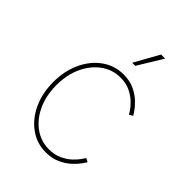

<svg xmlns="http://www.w3.org/2000/svg" viewBox="-221 -865 978 978"><g transform="rotate(45 267.5 -376.0)"><path d="M290 7.8Q225.6 7.8 174.3 -28.8Q123 -65.4 93.3 -128.9Q63.5 -192.4 63.5 -272.9Q63.5 -353.5 93.3 -417Q123 -480.5 174.3 -517.1Q225.6 -553.7 290 -553.7Q335.4 -553.7 369.1 -537.6Q402.8 -521.5 425.3 -499.8Q447.8 -478 459.7 -460.2Q471.7 -442.4 473.6 -439L454.1 -427.7Q452.1 -431.2 441.4 -447.5Q430.7 -463.9 410.4 -483.2Q390.1 -502.4 360.4 -516.8Q330.6 -531.2 290 -531.2Q232.4 -531.2 186.3 -497.8Q140.1 -464.4 113 -406.2Q85.9 -348.1 85.9 -272.9Q85.9 -197.8 113 -139.4Q140.1 -81.1 186.3 -47.9Q232.4 -14.6 290 -14.6Q330.6 -14.6 361.1 -29.1Q391.6 -43.5 412.1 -63Q432.6 -82.5 443.6 -98.9Q454.6 -115.2 456.5 -118.2L476.1 -107.4Q474.1 -104 461.9 -86.2Q449.7 -68.4 426.8 -46.6Q403.8 -24.9 369.6 -8.5Q335.4 7.8 290 7.8ZM278.3 -626.5 353 -760.3H382.3L300.8 -626.5Z"/></g></svg>

Font: Inter Thin
Style: Regular
Weight: 250
Designer: Rasmus Andersson
Foundry: rsms
Version: Version 4.001;git-66647c0bb